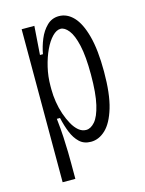

<svg xmlns="http://www.w3.org/2000/svg" viewBox="-107 -605 617 817"><g transform="rotate(-15 202.0 -196.5)"><path d="M66 147V-253V-527H122L113 -401H126Q132 -434 145 -465.5Q158 -497 180 -518.5Q202 -540 233 -540Q269 -540 297 -510.5Q325 -481 341.5 -419.5Q358 -358 358 -263Q358 -164 340 -104Q322 -44 292.5 -16Q263 12 228 12Q197 12 177.5 -6.5Q158 -25 146 -54.5Q134 -84 126 -120H112Q117 -75 119 -37.5Q121 0 121.5 29Q122 58 122 78V147ZM221 -42Q241 -42 259.5 -63Q278 -84 289.5 -133Q301 -182 301 -265Q301 -345 290 -393.5Q279 -442 261.5 -464Q244 -486 226 -486Q208 -486 189.5 -467Q171 -448 156 -416Q141 -384 131.5 -344Q122 -304 122 -262V-247Q122 -220 126.5 -191.5Q131 -163 140 -136.5Q149 -110 161 -88.5Q173 -67 188 -54.5Q203 -42 221 -42Z"/></g></svg>

Font: Bricolage Grotesque 24pt Condensed ExtraLight
Style: Regular
Weight: 250
Width: 3
Designer: Mathieu Triay
Foundry: Atelier Triay
Version: Version 1.001;gftools[0.9.33.dev8+g029e19f]